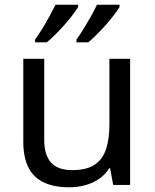

<svg xmlns="http://www.w3.org/2000/svg" viewBox="-20 -786 658 816"><path d="M533 -536V0H461L448 -71H444Q427 -43 400 -25Q373 -7 341 1.5Q309 10 274 10Q210 10 166.5 -10.5Q123 -31 101 -74Q79 -117 79 -185V-536H168V-191Q168 -127 197 -95Q226 -63 287 -63Q347 -63 381.5 -85.5Q416 -108 430.5 -151.5Q445 -195 445 -257V-536ZM488 -756Q480 -743 465 -723Q450 -703 430.5 -681Q411 -659 391.5 -639.5Q372 -620 355 -606H305V-618Q319 -637 335 -663Q351 -689 366.5 -716.5Q382 -744 392 -766H488ZM312 -756Q304 -743 289 -723Q274 -703 254.5 -681Q235 -659 215.5 -639.5Q196 -620 179 -606H129V-618Q143 -637 159 -663Q175 -689 190 -716.5Q205 -744 216 -766H312Z"/></svg>

Font: Noto Sans Gurmukhi
Style: Regular
Weight: 400
Designer: Jelle Bosma - Monotype Design Team
Foundry: Monotype Imaging Inc.
Version: Version 2.003